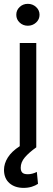

<svg xmlns="http://www.w3.org/2000/svg" viewBox="-34 -749 269 976"><path d="M-13.7 115.2Q-13.7 82.5 5.9 51.5Q25.4 20.5 66.4 -5.9V-530.3H150.4V0Q113.3 26.4 92.3 51Q71.3 75.7 71.3 103.5Q71.3 120.1 79.3 128.4Q87.4 136.7 107.4 136.7Q129.9 136.7 153.3 125L159.2 185.5Q146.5 194.3 127.7 200.2Q108.9 206.1 85.9 206.1Q42 206.1 14.4 182.4Q-13.2 158.7 -13.7 115.2ZM48.8 -673.8Q48.8 -697.3 65.9 -713.4Q83 -729.5 107.4 -729.5Q131.8 -729.5 149.4 -713.4Q167 -697.3 167 -673.8Q167 -650.4 149.4 -634.3Q131.8 -618.2 107.4 -618.2Q83 -618.2 65.9 -634.3Q48.8 -650.4 48.8 -673.8Z"/></svg>

Font: Pretendard GOV
Style: Regular
Weight: 400
Designer: Base glyphs from Inter by Rasmus Andersson; Hangeul glyphs from Noto Sans CJK(Source Han Sans) by Jang Soo-young and Kan
Foundry: Kil Hyung-jin
Version: Version 1.309